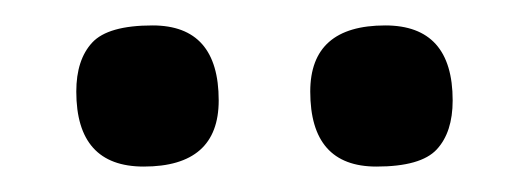

<svg xmlns="http://www.w3.org/2000/svg" viewBox="-20 -731 416 151"><path d="M100 -711Q152 -711 152 -652Q152 -600 93 -600Q40 -600 40 -659Q40 -684 52.5 -697.5Q65 -711 100 -711ZM283 -711Q336 -711 336 -652Q336 -627 323.5 -613.5Q311 -600 276 -600Q224 -600 224 -659Q224 -711 283 -711Z"/></svg>

Font: Magra
Style: Regular
Weight: 400
Designer: Viviana Monsalve
Foundry: Viviana Monsalve
Version: Version 1.001